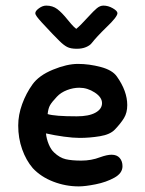

<svg xmlns="http://www.w3.org/2000/svg" viewBox="-20 -660 517 685"><path d="M192 -514Q175 -530 128 -581Q118 -592 112 -600Q106 -608 106 -613Q106 -621 119 -630.5Q132 -640 145 -640Q168 -640 184.5 -627.5Q201 -615 221 -590Q225 -585 234 -574.5Q243 -564 252 -557Q266 -568 295 -600Q314 -621 325.5 -630.5Q337 -640 349 -640Q366 -640 382.5 -630.5Q399 -621 399 -613Q399 -600 359 -562Q325 -529 307 -506Q301 -498 287 -492Q273 -486 254 -486Q232 -486 219.5 -492.5Q207 -499 192 -514ZM96 -359Q119 -391 169 -411.5Q219 -432 258 -432Q298 -432 339.5 -421Q381 -410 397 -387Q434 -335 434 -285Q434 -258 422.5 -239Q411 -220 390 -198Q373 -180 336.5 -174Q300 -168 264 -168Q241 -168 208 -172.5Q175 -177 144 -184Q146 -164 154 -145Q162 -126 173 -116Q193 -97 214.5 -92Q236 -87 270 -87Q306 -87 337 -99Q362 -108 378 -108Q397 -108 407 -96.5Q417 -85 417 -67Q417 -42 388 -26Q359 -10 321.5 -2.5Q284 5 261 5Q214 5 170 -12Q126 -29 97 -60Q73 -88 59 -127.5Q45 -167 45 -212Q45 -250 59 -288.5Q73 -327 96 -359ZM183 -315Q165 -296 158.5 -284.5Q152 -273 150 -253Q175 -245 254 -245Q297 -245 320.5 -258Q344 -271 344 -292Q344 -313 318 -330Q292 -347 263 -347Q241 -347 219 -338.5Q197 -330 183 -315Z"/></svg>

Font: Itim
Style: Regular
Weight: 400
Designer: Suppakit Chalermlarp
Version: Version 1.002g